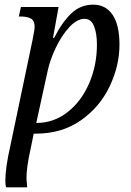

<svg xmlns="http://www.w3.org/2000/svg" viewBox="-20 -566 565 826"><path d="M3 211Q3 155 25 59L120 -394Q129 -438 129 -451Q129 -477 113 -486Q97 -495 69 -495H61L70 -536H232L208 -403H213Q246 -469 286 -507.5Q326 -546 381 -546Q435 -546 464.5 -502Q494 -458 494 -374Q494 -283 451.5 -194Q409 -105 327.5 -48Q246 9 134 9H125L112 73Q93 157 94 205Q94 210 97 240H6Q3 228 3 211ZM397 -374Q397 -422 384.5 -453.5Q372 -485 344 -485Q311 -485 278 -449Q245 -413 220 -360.5Q195 -308 185 -261L136 -37Q211 -37 270.5 -83.5Q330 -130 363.5 -207.5Q397 -285 397 -374Z"/></svg>

Font: Noto Serif Narrow
Style: Italic
Weight: 400
Width: 4
Italic angle: -12°
Designer: Monotype Design Team
Foundry: Monotype Imaging Inc.
Version: Version 1.001